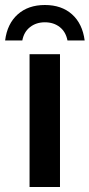

<svg xmlns="http://www.w3.org/2000/svg" viewBox="-39 -744 356 764"><path d="M199.7 -528.3V0H78.6V-528.3ZM139.6 -724.1Q206.1 -724.1 247.6 -687Q289.1 -649.9 297.9 -583H229.5Q222.7 -617.7 198.5 -636.5Q174.3 -655.3 139.6 -655.3Q105 -655.3 80.6 -636.2Q56.2 -617.2 49.8 -583H-18.6Q-10.3 -649.4 31.5 -686.8Q73.2 -724.1 139.6 -724.1Z"/></svg>

Font: Arimo SemiBold
Style: Regular
Weight: 600
Designer: Steve Matteson
Foundry: Monotype Imaging Inc.
Version: Version 1.33